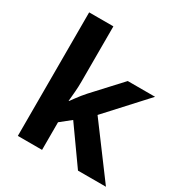

<svg xmlns="http://www.w3.org/2000/svg" viewBox="-176 -891 972 1023"><g transform="rotate(30 310.0 -380.0)"><path d="M227 -420Q227 -389 224.5 -358.5Q222 -328 219 -297H221Q231 -311 241.5 -325Q252 -339 263 -353Q274 -367 286 -380L439 -546H607L390 -309L620 0H448L291 -221L227 -170V0H78V-760H227Z"/></g></svg>

Font: Noto Sans Tai Tham
Style: Regular
Weight: 400
Designer: Monotype Design Team 2013. Revised by David WIlliams 2020
Foundry: Monotype Imaging Inc.
Version: Version 2.002